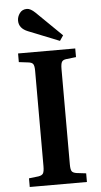

<svg xmlns="http://www.w3.org/2000/svg" viewBox="-62 -979 536 1017"><g transform="rotate(-5 206.0 -470.5)"><path d="M54 0V-46L105 -52Q124 -55 130 -65.5Q136 -76 136 -104V-611Q136 -637 129.5 -646.5Q123 -656 103 -658L54 -664V-710H358V-664L306 -658Q288 -656 282 -645.5Q276 -635 276 -607V-100Q276 -74 282 -64.5Q288 -55 308 -52L358 -46V0ZM281 -757 116 -823Q69 -842 69 -883Q69 -904 82.5 -922.5Q96 -941 121 -941Q140 -941 165 -917L300 -785Z"/></g></svg>

Font: Literata 36pt SemiBold
Style: Regular
Weight: 600
Designer: Latin by Veronika Burian and Jose Scaglione. Greek by Irene Vlachou. Cyrillic by Vera Evstafieva.
Foundry: TypeTogether
Version: Version 3.002